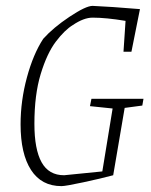

<svg xmlns="http://www.w3.org/2000/svg" viewBox="-20 -624 514 653"><path d="M464 -265 404 -257 365 -28Q324 -17 263.5 -4Q203 9 189 9Q121 9 85.5 -46Q50 -101 50 -201Q50 -281 71.5 -360.5Q93 -440 127 -492Q161 -530 216.5 -567Q272 -604 295 -604Q320 -603 365 -600Q410 -597 456 -593L427 -448H400L407 -553Q341 -564 295 -564Q265 -564 228 -539Q200 -522 170 -482.5Q140 -443 118.5 -372.5Q97 -302 97 -203Q97 -116 121.5 -72Q146 -28 198 -28L328 -41L363 -255L286 -263L291 -288H468Z"/></svg>

Font: Grenze ExtraLight
Style: Italic
Weight: 275
Italic angle: -10°
Designer: Renata Polastri
Foundry: Omnibus-Type
Version: Version 1.002; ttfautohint (v1.8)